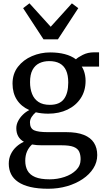

<svg xmlns="http://www.w3.org/2000/svg" viewBox="-20 -893 646 1183"><path d="M277.2 270Q213.2 270 167.1 259.1Q120.9 248.1 91.5 227.9Q62 207.7 48 179.3Q34 150.8 34 115.7Q34 83.3 46.8 56.9Q59.5 30.4 80.9 11Q102.2 -8.4 127.4 -19.4Q104.3 -32.1 92.4 -53.1Q80.5 -74 80.5 -103.1Q80.5 -125.4 91.4 -146.7Q102.3 -168.1 120.4 -185.9Q138.5 -203.8 160.5 -214.8Q110.5 -236.9 83.8 -278.5Q57.2 -320 57.2 -377.9Q57.2 -438.3 90.5 -481.4Q123.8 -524.4 176.9 -547.2Q230.1 -570 289.1 -570Q338.6 -570 379 -559.5Q419.4 -549 447.9 -527.6Q458.8 -539 489.8 -554.8Q520.8 -570.6 559.7 -570.6H590.4V-482.7H483.8Q491.2 -471.5 496.4 -457.7Q501.6 -443.8 504.4 -428Q507.3 -412.2 507.3 -395.1Q507.4 -333.7 477.6 -288.2Q447.8 -242.6 395.8 -217.6Q343.8 -192.6 277.2 -192.6Q256.5 -192.6 237.3 -194.8Q218.1 -196.9 200.6 -201.1Q185.2 -188.4 174.9 -172.3Q164.6 -156.3 164.6 -138.8Q164.6 -102.3 189.7 -90.5Q214.8 -78.8 274.9 -78.8H388.6Q454.2 -78.8 496.4 -61.9Q538.6 -45.1 558.8 -13.5Q579.1 18.2 579.1 62.5Q579.1 106.6 555.2 144.2Q531.4 181.9 489.5 210.1Q447.6 238.4 393.1 254.2Q338.5 270 277.2 270ZM286.1 211.9Q333.4 211.9 377 197.4Q420.6 183 448.7 155.4Q476.7 127.9 476.7 88.3Q476.7 60.4 467.7 41.2Q458.7 21.9 433.6 12Q408.5 2.2 360 2.2H240Q223 2.2 207.2 1.1Q191.3 -0.1 177.5 -2.8Q157.7 14.9 146.6 40Q135.6 65 135.6 97.7Q135.6 133.1 149.9 158.7Q164.1 184.3 196.9 198.1Q229.7 211.9 286.1 211.9ZM287.2 -247Q346.7 -247 373.6 -282.4Q400.5 -317.9 400.5 -384.4Q400.5 -429.9 387.2 -459.1Q373.9 -488.2 347.8 -502.4Q321.7 -516.5 283.5 -516.5Q249.3 -516.5 222.6 -503.7Q195.8 -490.8 180.4 -462.4Q165.1 -434 165.1 -387Q165.1 -346.3 177.6 -314.6Q190 -282.9 217 -264.9Q243.9 -247 287.2 -247ZM247.9 -650.8 122.5 -842.7 161.5 -872.6 292.4 -728.1 422.9 -872.3 462.3 -842.7 336.9 -650.8Z"/></svg>

Font: Merriweather Light
Style: Regular
Weight: 300
Version: Version 2.100